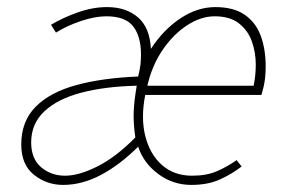

<svg xmlns="http://www.w3.org/2000/svg" viewBox="-20 -510 806 542"><path d="M158 12Q112 12 76 -16.5Q40 -45 40 -102Q40 -168 81 -209Q122 -250 196 -270Q270 -290 370 -294Q375 -314 376.5 -327.5Q378 -341 378 -356Q378 -407 356 -435.5Q334 -464 280 -464Q249 -464 209.5 -451Q170 -438 138 -418L124 -440Q157 -460 199.5 -475Q242 -490 282 -490Q336 -490 369.5 -461Q403 -432 406 -372Q441 -426 489 -458Q537 -490 588 -490Q639 -490 670.5 -468.5Q702 -447 716 -409Q730 -371 730 -322Q730 -306 728.5 -291.5Q727 -277 724 -264.5Q721 -252 718 -242H390Q377 -176 390.5 -124.5Q404 -73 438 -43.5Q472 -14 522 -14Q563 -14 592 -26.5Q621 -39 648 -58L662 -40Q635 -19 601 -3.5Q567 12 520 12Q468 12 426.5 -19Q385 -50 370 -96Q319 -45 265.5 -16.5Q212 12 158 12ZM164 -14Q203 -14 255.5 -40.5Q308 -67 362 -122Q356 -164 357.5 -196Q359 -228 366 -268Q277 -266 210 -248.5Q143 -231 105.5 -196Q68 -161 68 -108Q68 -62 96 -38Q124 -14 164 -14ZM396 -268H696Q699 -283 700.5 -297.5Q702 -312 702 -328Q702 -362 691 -393Q680 -424 654.5 -444Q629 -464 586 -464Q547 -464 508 -438.5Q469 -413 439 -369Q409 -325 396 -268Z"/></svg>

Font: Source Sans 3
Style: Italic
Weight: 200
Italic angle: -11°
Designer: Paul D. Hunt
Foundry: Adobe
Version: Version 3.046;hotconv 1.0.118;makeotfexe 2.5.65603